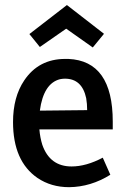

<svg xmlns="http://www.w3.org/2000/svg" viewBox="-20 -737 495 769"><path d="M421.9 -37.1 391.6 -105.5Q325.2 -70.3 266.6 -70.3Q179.7 -70.3 149.4 -157.2Q140.6 -185.5 137.7 -218.8H431.6V-250Q431.6 -493.2 253.9 -501Q247.1 -501 241.2 -501Q134.8 -501 77.1 -415Q32.2 -348.6 32.2 -248Q32.2 -91.8 129.9 -24.4Q184.6 12.7 256.8 12.7Q343.8 11.7 421.9 -37.1ZM240.2 -421.9Q308.6 -421.9 325.2 -343.8Q329.1 -321.3 329.1 -295.9L139.6 -293.9Q154.3 -403.3 220.7 -419.9Q230.5 -421.9 240.2 -421.9ZM248 -716.8 97.7 -600.6 139.6 -548.8 245.1 -622.1 351.6 -546.9 396.5 -601.6Z"/></svg>

Font: Yaldevi Colombo SemiBold
Style: Regular
Weight: 600
Designer: Sol Matas, Denzil Rajitha, Kosala Senevirathne and Pathum Egodawatta
Foundry: Mooniak
Version: Version 1.020 ; ttfautohint (v1.6)